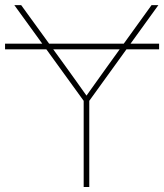

<svg xmlns="http://www.w3.org/2000/svg" viewBox="-30 -748 656 768"><path d="M606.4 -573.2V-550.8H-9.8V-573.2ZM304.7 0V-344.7L27.3 -727.5H54.7L231 -484.4Q253.9 -453.1 275.9 -421.9Q297.9 -390.6 320.3 -359.4H311.5Q334 -390.6 356.2 -421.9Q378.4 -453.1 400.9 -484.4L576.2 -727.5H603.5L327.1 -344.7V0Z"/></svg>

Font: Inter 18pt Thin
Style: Regular
Weight: 250
Designer: Rasmus Andersson
Foundry: rsms
Version: Version 4.001;git-66647c0bb